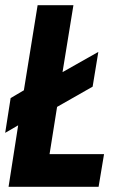

<svg xmlns="http://www.w3.org/2000/svg" viewBox="-22 -720 457 740"><path d="M11 0 48 -237 -2 -208 19 -342 70 -372 123 -700H261L219 -442L357 -520L335 -386L198 -308L169 -126H379L358 0Z"/></svg>

Font: Georama SemiCondensed
Style: Bold Italic
Weight: 700
Width: 4
Italic angle: -9°
Designer: Jean-Baptiste Levee
Foundry: Production Type
Version: Version 1.000